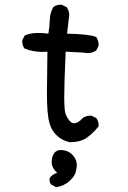

<svg xmlns="http://www.w3.org/2000/svg" viewBox="-20 -653 540 810"><path d="M217 137 195 125Q189 116 189 104V100Q197 84 221 76Q197 54 198 29Q198 21 201 9Q210 -20 236 -20Q272 -20 293 9Q304 25 304 44Q304 52 300 71Q296 90 273.5 110.5Q251 131 217 137ZM274 -53Q242 -60 219.5 -81.5Q197 -103 189 -133Q178 -169 178 -261L180 -435L160 -434Q119 -434 84 -448Q74 -460 74 -477V-483L84 -503Q105 -514 142 -514Q161 -514 184 -511Q189 -538 190 -569Q191 -600 205 -623Q217 -633 234 -633H240L261 -623Q272 -608 272 -590L263 -511Q358 -509 386 -497Q396 -482 396 -463V-460L386 -440Q370 -429 350 -429Q342 -429 333 -431L257 -435Q251 -301 251 -243Q251 -216 253 -191.5Q255 -167 270 -148Q280 -133 292 -133Q310 -133 329 -155Q343 -165 360 -165H366L386 -155Q396 -143 396 -124V-120Q372 -90 345.5 -71.5Q319 -53 274 -53Z"/></svg>

Font: Xiaolai SC
Style: Regular
Weight: 400
Designer: Nozomi Seto 瀬戸のぞみ
Version: Version 3.11;December 4, 2020;FontCreator 13.0.0.2613 64-bit